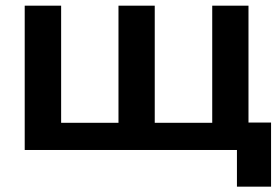

<svg xmlns="http://www.w3.org/2000/svg" viewBox="-20 -539 1004 690"><path d="M68.8 0H831.5V131.8H954.1V-98.6H873V-518.6H742.7V-97.7H536.1V-518.6H405.8V-97.7H199.7V-518.6H68.8Z"/></svg>

Font: Roboto Flex
Style: wght 600 wdth 140 opsz 13.0 GRAD 0.00 slnt 0.00 XTRA 468 XOPQ 96 YOPQ 79 YTLC 514 YTUC 712 YTAS 750 YTDE -203.00 YTFI 738
Weight: 600
Width: 8
Designer: Berlow after Robertson
Foundry: Google
Version: Version 3.100